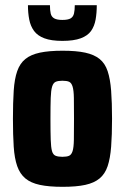

<svg xmlns="http://www.w3.org/2000/svg" viewBox="-20 -714 481 742"><path d="M222 8Q169 8 134 0.5Q99 -7 78 -24.5Q57 -42 46.5 -72Q36 -102 33 -147Q30 -192 30 -255Q30 -318 33 -363.5Q36 -409 46.5 -439Q57 -469 78 -486Q99 -503 134 -510.5Q169 -518 222 -518Q275 -518 309.5 -510.5Q344 -503 365 -486Q386 -469 396 -439Q406 -409 409.5 -363.5Q413 -318 413 -255Q413 -192 409.5 -147Q406 -102 396 -72Q386 -42 365 -24.5Q344 -7 309.5 0.5Q275 8 222 8ZM221 -108Q238 -108 247 -112Q256 -116 260.5 -130Q265 -144 265.5 -174Q266 -204 266 -255Q266 -306 265.5 -335.5Q265 -365 260.5 -379.5Q256 -394 247 -398Q238 -402 221 -402Q205 -402 195.5 -398Q186 -394 181.5 -379.5Q177 -365 176 -335.5Q175 -306 175 -255Q175 -204 176 -174Q177 -144 181 -130Q185 -116 195 -112Q205 -108 221 -108ZM221 -556Q178 -556 151.5 -566Q125 -576 111.5 -594.5Q98 -613 93 -638.5Q88 -664 88 -694H173Q173 -674 176 -661.5Q179 -649 189.5 -643Q200 -637 221 -637Q243 -637 253 -643Q263 -649 266 -662Q269 -675 269 -694H354Q354 -664 349.5 -638.5Q345 -613 332 -594.5Q319 -576 292 -566Q265 -556 221 -556Z"/></svg>

Font: Saira Condensed ExtraBold
Style: Regular
Weight: 800
Width: 3
Designer: Hector Gatti with collaboration of the Omnibus-Type team
Foundry: Omnibus-Type
Version: Version 1.101